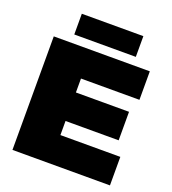

<svg xmlns="http://www.w3.org/2000/svg" viewBox="-155 -997 1000 1114"><g transform="rotate(20 344.5 -440.0)"><path d="M50 -701H643V-525H282V-439H610V-263H282V-176H652V0H50ZM158 -880H538V-752H158Z"/></g></svg>

Font: Argentum Sans Black
Style: Regular
Weight: 900
Designer: Julieta Ulanovsky (Modified by Cristiano Sobral)
Foundry: Julieta Ulanovsky
Version: Version 1.000; ttfautohint (v1.5.65-e2d9)